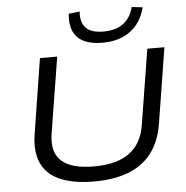

<svg xmlns="http://www.w3.org/2000/svg" viewBox="-61 -1005 1040 1074"><g transform="rotate(-5 458.5 -468.0)"><path d="M424 9Q333 9 269 -10.5Q205 -30 167.5 -67Q130 -104 117 -158Q104 -212 115 -281L182 -705H279L210 -277Q194 -174 249.5 -124.5Q305 -75 431 -75Q559 -75 630 -127Q701 -179 717 -282L785 -705H881L813 -280Q797 -182 747.5 -117.5Q698 -53 617 -22Q536 9 424 9ZM538 -760Q475 -760 433.5 -780.5Q392 -801 375 -841Q358 -881 364 -938L426 -945Q421 -885 450.5 -853.5Q480 -822 549 -822Q619 -822 661 -853.5Q703 -885 718 -945L779 -938Q757 -851 694.5 -805.5Q632 -760 538 -760Z"/></g></svg>

Font: Nunito Sans 10pt Expanded
Style: Italic
Weight: 400
Width: 7
Italic angle: -9°
Designer: Vernon Adams
Foundry: Vernon Adams
Version: Version 3.101;gftools[0.9.27]